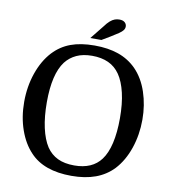

<svg xmlns="http://www.w3.org/2000/svg" viewBox="-96 -980 959 1073"><g transform="rotate(10 383.5 -443.5)"><path d="M718 -368Q718 -282 692 -205.5Q666 -129 618 -77Q576 -33 517.5 -11.5Q459 10 381 10Q303 10 244 -11Q185 -32 146 -74Q101 -121 75.5 -193.5Q50 -266 50 -352Q50 -439 76.5 -515.5Q103 -592 150 -643Q192 -688 248.5 -709Q305 -730 384 -730Q461 -730 519.5 -709.5Q578 -689 621 -646Q669 -597 693.5 -523.5Q718 -450 718 -368ZM175 -372Q175 -290 189 -227Q203 -164 229 -124Q254 -87 292.5 -68.5Q331 -50 387 -50Q489 -50 538 -116Q565 -152 579 -212Q593 -272 593 -354Q593 -436 578.5 -497.5Q564 -559 538 -597Q512 -635 472.5 -653Q433 -671 380 -671Q329 -671 292 -654Q255 -637 230 -605Q175 -532 175 -372ZM352 -767 413 -843Q429 -865 442.5 -876.5Q456 -888 468.5 -892.5Q481 -897 495 -897Q515 -897 525.5 -887.5Q536 -878 536 -864Q536 -853 529 -843.5Q522 -834 506 -823Q490 -812 462 -795L415 -767Z"/></g></svg>

Font: Domine Medium
Style: Regular
Weight: 500
Designer: Pablo Impallari, Rodrigo Fuenzalida, Brenda Gallo
Foundry: Pablo Impallari, Rodrigo Fuenzalida, Brenda Gallo
Version: Version 2.000